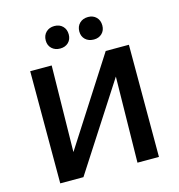

<svg xmlns="http://www.w3.org/2000/svg" viewBox="-124 -979 1017 1088"><g transform="rotate(-15 384.5 -435.0)"><path d="M225 -803Q225 -833 244 -851.5Q263 -870 293 -870Q323 -870 341.5 -851.5Q360 -833 360 -803Q360 -774 341.5 -756Q323 -738 293 -738Q263 -738 244 -756Q225 -774 225 -803ZM422 -803Q422 -833 441 -851.5Q460 -870 491 -870Q520 -870 538.5 -851.5Q557 -833 557 -803Q557 -774 538.5 -756Q520 -738 491 -738Q460 -738 441 -756Q422 -774 422 -803ZM674 0H548L556 -503L231 0H95V-658H221L213 -152L538 -658H674Z"/></g></svg>

Font: Ysabeau Infant
Style: Bold
Weight: 700
Designer: Christian Thalmann (Catharsis Fonts)
Version: Version 0.003